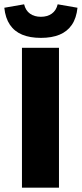

<svg xmlns="http://www.w3.org/2000/svg" viewBox="-30 -872 380 892"><path d="M72 0V-650H244V0ZM160 -696Q109 -696 73 -711Q37 -726 16 -757Q-5 -788 -10 -836L82 -852Q89 -823 109.5 -808.5Q130 -794 160 -794Q190 -794 210.5 -808.5Q231 -823 238 -852L330 -836Q325 -788 304 -757Q283 -726 247 -711Q211 -696 160 -696Z"/></svg>

Font: Source Sans 3 ExtraLight Black
Style: Regular
Weight: 900
Version: Version 3.052;hotconv 1.1.0;makeotfexe 2.6.0